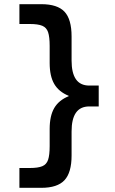

<svg xmlns="http://www.w3.org/2000/svg" viewBox="-20 -790 552 920"><path d="M178 110H73V15H123Q162 15 182.5 6.5Q203 -2 210.5 -24.5Q218 -47 218 -90V-172Q218 -235 240 -272.5Q262 -310 309 -329V-331Q262 -350 240 -387.5Q218 -425 218 -488V-570Q218 -613 210.5 -635.5Q203 -658 182.5 -666.5Q162 -675 123 -675H73V-770H178Q255 -770 289 -734Q323 -698 323 -615V-500Q323 -440 344 -410Q365 -380 408 -380H453V-280H408Q365 -280 344 -250Q323 -220 323 -160V-45Q323 37 289 73.5Q255 110 178 110Z"/></svg>

Font: M PLUS 2 Thin Medium
Style: Regular
Weight: 500
Version: Version 1.001